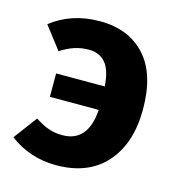

<svg xmlns="http://www.w3.org/2000/svg" viewBox="-89 -626 665 721"><g transform="rotate(15 243.0 -265.5)"><path d="M454 -270Q454 -137 385.5 -60Q317 17 192 17Q90 17 11 -43L79 -134Q108 -115 132.5 -106.5Q157 -98 186 -98Q285 -98 294 -225H104V-316H293Q289 -378 265.5 -406Q242 -434 201 -434Q171 -434 145 -425.5Q119 -417 91 -399L24 -486Q103 -548 213 -548Q325 -548 389.5 -477.5Q454 -407 454 -270Z"/></g></svg>

Font: Fira Sans BGR
Style: Bold
Weight: 700
Designer: bBox Type GmbH & Carrois Corporate GbR & Edenspiekermann AG
Foundry: bBox Type GmbH & Carrois Corporate GbR & Edenspiekermann AG
Version: Version 4.301